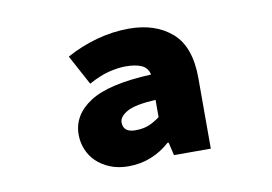

<svg xmlns="http://www.w3.org/2000/svg" viewBox="-49 -781 698 493"><g transform="rotate(-10 300.0 -534.0)"><path d="M250 -360Q224 -360 203 -368.5Q182 -377 167.5 -391Q153 -405 145.5 -423.5Q138 -442 138 -462Q138 -513 187 -545Q236 -577 348 -582Q344 -600 328.5 -607Q313 -614 287 -614Q267 -614 243 -608Q219 -602 190 -586L148 -664Q186 -685 228 -696.5Q270 -708 312 -708Q381 -708 423.5 -671Q466 -634 466 -552V-368H370L362 -402H359Q337 -382 309.5 -371Q282 -360 250 -360ZM284 -448Q305 -448 320 -454.5Q335 -461 348 -471V-516Q294 -513 273 -501Q252 -489 252 -474Q252 -448 284 -448Z"/></g></svg>

Font: Source Code Pro Black
Style: Regular
Weight: 900
Monospace: yes
Designer: Paul D. Hunt, Teo Tuominen
Foundry: Adobe Systems Incorporated
Version: Version 2.030;PS 1.000;hotconv 16.6.51;makeotf.lib2.5.65220